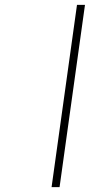

<svg xmlns="http://www.w3.org/2000/svg" viewBox="-20 -746 402 793"><path d="M331 -726 226 27H193L298 -726Z"/></svg>

Font: FiraGO UltraLight
Style: Italic
Weight: 200
Italic angle: -8°
Designer: bBox Type GmbH
Foundry: bBox Type GmbH
Version: Version 1.001